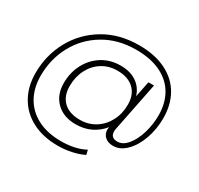

<svg xmlns="http://www.w3.org/2000/svg" viewBox="-172 -858 1293 1250"><g transform="rotate(30 475.0 -233.0)"><path d="M908 -316Q908 -233 882 -159.5Q856 -86 811 -41Q766 4 714 4Q675 4 652 -16.5Q629 -37 629 -72Q629 -76 631 -89Q596 -45 545.5 -20.5Q495 4 432 4Q341 4 286.5 -49Q232 -102 232 -190Q232 -270 266 -334.5Q300 -399 360 -436.5Q420 -474 497 -474Q570 -474 617.5 -441.5Q665 -409 683 -351L707 -470H749L676 -106Q673 -92 673 -82Q673 -34 724 -34Q764 -34 798 -74.5Q832 -115 852 -180.5Q872 -246 872 -316Q872 -406 833.5 -473Q795 -540 719 -577Q643 -614 533 -614Q398 -614 294.5 -552.5Q191 -491 134.5 -386.5Q78 -282 78 -157Q78 -66 116.5 2.5Q155 71 228.5 109Q302 147 406 147Q456 147 502.5 137Q549 127 585 107L593 142Q555 161 504.5 172Q454 183 401 183Q290 183 208.5 140.5Q127 98 83.5 21.5Q40 -55 40 -155Q40 -289 101.5 -402Q163 -515 275.5 -582Q388 -649 536 -649Q654 -649 738 -607.5Q822 -566 865 -491Q908 -416 908 -316ZM664 -277Q664 -352 619.5 -393.5Q575 -435 496 -435Q432 -435 382 -404Q332 -373 303.5 -317.5Q275 -262 275 -193Q275 -118 318.5 -76.5Q362 -35 442 -35Q505 -35 555.5 -66.5Q606 -98 635 -153Q664 -208 664 -277Z"/></g></svg>

Font: Montserrat Ace
Style: Light Italic
Weight: 300
Italic angle: -11.3°
Designer: Julieta Ulanovsky
Foundry: Julieta Ulanovsky
Version: Version 1